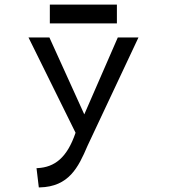

<svg xmlns="http://www.w3.org/2000/svg" viewBox="-20 -614 744 836"><path d="M197 -594V-512H489V-594ZM139 118 149 202H153C280 199 321 115 361 21L583 -451H493L347 -116L195 -451H104L309 -36C272 73 218 114 144 118Z"/></svg>

Font: Charger Monospace
Style: Regular
Weight: 400
Designer: Jasper
Foundry: Cannot Into Space Fonts
Version: Version 0.980